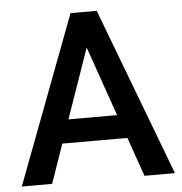

<svg xmlns="http://www.w3.org/2000/svg" viewBox="-51 -760 769 810"><g transform="rotate(-5 333.0 -355.5)"><path d="M470.2 -165.5H194.8L137.2 0H8.8L277.3 -710.9H388.2L657.2 0H528.3ZM229.5 -265.1H435.5L332.5 -560.1Z"/></g></svg>

Font: Vazir Medium UI
Style: Medium-UI
Weight: 500
Designer: Saber Rastikerdar
Foundry: Saber Rastikerdar
Version: Version 30.0.0